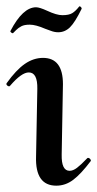

<svg xmlns="http://www.w3.org/2000/svg" viewBox="-24 -578 307 607"><path d="M90 -83 94 -297Q95 -349 67 -349Q44 -349 8 -307Q6 -305 5 -305Q1 -305 -2 -308.5Q-5 -312 -3 -315Q27 -357 54.5 -376Q82 -395 112 -395Q175 -395 175 -312L171 -89Q170 -38 196 -38Q207 -38 219.5 -47.5Q232 -57 251 -77Q253 -79 254 -79Q258 -79 261 -75.5Q264 -72 263 -69Q232 -28 207.5 -9.5Q183 9 154 9Q87 9 90 -83ZM16 -473Q14 -473 11 -475.5Q8 -478 9 -480Q48 -555 90 -555Q101 -555 125 -544Q155 -530 173 -530Q194 -530 204.5 -536.5Q215 -543 226 -557Q226 -558 228 -558Q230 -558 232.5 -555Q235 -552 234 -550Q213 -507 197 -491.5Q181 -476 160 -476Q148 -476 135.5 -481Q123 -486 119 -487Q89 -500 70 -500Q53 -500 43.5 -495Q34 -490 27 -483Q20 -476 17 -473Z"/></svg>

Font: Cormorant Upright SemiBold
Style: Regular
Weight: 600
Designer: Christian Thalmann (Catharsis Fonts)
Foundry: Catharsis Fonts
Version: Version 3.302